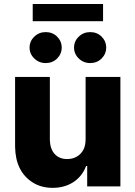

<svg xmlns="http://www.w3.org/2000/svg" viewBox="-20 -929 675 957"><path d="M406.7 -235.4V-545.4H580.1V0H414.6V-101.6H409.2Q390.6 -51.8 347.7 -22.5Q302.7 7.3 242.7 7.3Q186.5 7.3 144.5 -18.6Q101.6 -44.9 78.6 -90.3Q56.2 -134.8 55.2 -197.8V-545.4H228.5V-231.9Q229.5 -187.5 252 -162.1Q274.9 -136.2 314.9 -136.2Q341.3 -136.2 361.8 -147.9Q382.8 -159.2 395 -181.6Q406.7 -202.1 406.7 -235.4ZM151.4 -637.2Q127.4 -659.7 127.4 -691.9Q127.4 -724.1 151.4 -746.6Q174.3 -769 208 -769Q241.7 -769 264.6 -746.6Q287.6 -723.6 287.6 -691.9Q287.6 -660.2 264.6 -637.2Q241.7 -614.7 208 -614.7Q174.3 -614.7 151.4 -637.2ZM373 -637.2Q349.1 -659.7 349.1 -691.9Q349.1 -724.1 373 -746.6Q396 -769 429.7 -769Q463.4 -769 486.3 -746.6Q509.3 -723.6 509.3 -691.9Q509.3 -660.2 486.3 -637.2Q463.4 -614.7 429.7 -614.7Q396 -614.7 373 -637.2ZM143.1 -909.2H493.7V-823.2H143.1Z"/></svg>

Font: My Font
Style: Regular
Weight: 500
Designer: Rasmus Andersson
Foundry: rsms
Version: Version 0.001